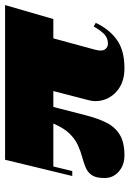

<svg xmlns="http://www.w3.org/2000/svg" viewBox="103 -603 510 756"><g transform="rotate(-90 358.0 -225.0)"><path d="M124 10Q86 10 60.5 -12.2Q35 -34.5 35 -68.5Q35 -101 45.8 -117.5Q56.5 -134 75 -142Q93.5 -150 116.2 -156Q139 -162 163.2 -172.8Q187.5 -183.5 209.8 -206Q232 -228.5 249.5 -270H80.5L62.5 -195.5H43L107 -460H716L661 -270H585L540.5 -106.5Q533 -78.5 541.5 -66.8Q550 -55 564 -55Q586.5 -55 601.8 -70Q617 -85 631.5 -111L646 -103Q621.5 -50.5 579.8 -20.2Q538 10 468 10Q419.5 10 388.5 -11.2Q357.5 -32.5 345.2 -64.5Q333 -96.5 341 -129L377.5 -270H315L308 -243Q293.5 -187.5 281.8 -141.2Q270 -95 253 -61Q236 -27 205.8 -8.5Q175.5 10 124 10Z"/></g></svg>

Font: Bodoni* 11pt Fatface
Style: Italic
Weight: 900
Italic angle: -13°
Version: Version 2.3